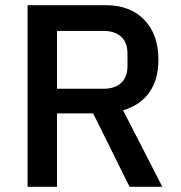

<svg xmlns="http://www.w3.org/2000/svg" viewBox="-20 -718 695 738"><path d="M199 0H86V-698H387Q481 -698 535 -641.5Q589 -585 589 -488Q589 -413 554.5 -363.5Q520 -314 453 -294L604 0H478L338 -282H199ZM379 -377Q422 -377 446 -399.5Q470 -422 470 -464V-512Q470 -554 446 -576.5Q422 -599 379 -599H199V-377Z"/></svg>

Font: IBM Plex Sans Thai Medium
Style: Regular
Weight: 500
Designer: Mike Abbink, Paul van der Laan, Pieter van Rosmalen, Ben Mitchell, Mark Frömberg
Foundry: Bold Monday
Version: Version 1.1